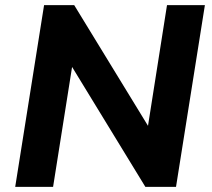

<svg xmlns="http://www.w3.org/2000/svg" viewBox="-20 -725 821 745"><path d="M39 0 151 -705H268L567 -216H551L628 -705H775L663 0H544L247 -486H263L186 0Z"/></svg>

Font: Nunito Sans 10pt ExtraBold
Style: Italic
Weight: 800
Italic angle: -9°
Designer: Vernon Adams
Foundry: Vernon Adams
Version: Version 3.101;gftools[0.9.27]